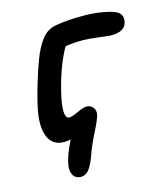

<svg xmlns="http://www.w3.org/2000/svg" viewBox="-100 -571 702 809"><g transform="rotate(-15 250.5 -166.5)"><path d="M154.8 160.2Q129.9 160.2 119.9 141.1Q109.9 122.1 115.2 97.2Q121.1 58.6 151.9 -2.9Q140.1 0 124 0Q72.3 0 54.4 -44.7Q36.6 -89.4 51.8 -164.1Q62.5 -215.3 82.8 -281Q103 -346.7 121.1 -389.2Q141.1 -432.6 163.3 -456.1Q185.5 -479.5 221.2 -484.9Q270 -493.2 340.8 -493.2Q382.3 -493.2 422.6 -486.1Q462.9 -479 481 -469.2Q506.3 -454.1 500 -423.8Q493.2 -382.8 431.2 -382.8Q419.9 -382.8 377 -388.4Q334 -394 309.1 -394Q265.6 -394 232.9 -388.2Q185.5 -303.7 159.2 -180.2Q143.1 -94.2 170.9 -94.2Q183.1 -94.2 210.9 -107.2Q238.8 -120.1 252 -120.1Q268.6 -120.1 279.5 -107.7Q290.5 -95.2 287.1 -76.2Q283.2 -56.6 256.3 -3.9Q229.5 48.8 215.8 90.8Q202.1 126.5 188.2 143.3Q174.3 160.2 154.8 160.2Z"/></g></svg>

Font: Shantell Sans Irregular
Style: Italic
Weight: 500
Italic angle: -11.31°
Designer: Stephen Nixon, Anya Danilova, Shantell Martin
Foundry: Arrow Type
Version: Version 1.006;[9816181b4]